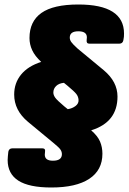

<svg xmlns="http://www.w3.org/2000/svg" viewBox="-20 -715 571 853"><path d="M208 118Q109 118 61.5 87.5Q14 57 14 -4Q14 -13 15 -21.5Q16 -30 17 -41Q20 -56 35 -56H168Q183 -56 180 -40Q179 -34 179 -28Q179 -1 215 -1Q255 -1 255 -30Q255 -41 248.5 -50.5Q242 -60 220 -78L104 -174Q43 -225 43 -295Q43 -346 73.5 -383.5Q104 -421 163 -440Q135 -466 123 -492Q111 -518 111 -546Q111 -620 164 -657.5Q217 -695 328 -695Q531 -695 531 -566Q531 -558 530.5 -551.5Q530 -545 528 -536Q525 -521 510 -521H377Q363 -521 365 -537Q366 -541 366 -549Q366 -576 328 -576Q290 -576 290 -548Q290 -538 296.5 -528.5Q303 -519 325 -499L441 -403Q502 -352 502 -286Q502 -172 385 -136Q414 -111 424.5 -86Q435 -61 435 -32Q435 41 376.5 79.5Q318 118 208 118ZM281 -230Q301 -233 315.5 -244Q330 -255 329 -271Q328 -286 319 -297.5Q310 -309 280 -334L264 -347Q242 -345 229.5 -333Q217 -321 217 -304Q217 -293 225 -281.5Q233 -270 265 -243Z"/></svg>

Font: Sofia Sans ExtraBlack
Style: Italic
Weight: 1000
Italic angle: -9°
Designer: Botio Nikoltchev, Ani Petrova
Foundry: lettersoup
Version: Version 4.100; ttfautohint (v1.8.4.7-5d5b)